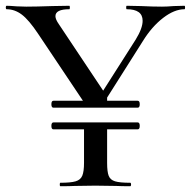

<svg xmlns="http://www.w3.org/2000/svg" viewBox="-22 -645 661 665"><path d="M462 -209Q462 -197 455 -197H163Q156 -197 156 -209Q156 -221 163 -221H455Q462 -221 462 -209ZM462 -284Q462 -272 455 -272H163Q156 -272 156 -284Q156 -296 163 -296H455Q462 -296 462 -284ZM472 -573Q472 -613 417 -613Q415 -613 415 -619Q415 -625 417 -625L466 -624Q506 -622 539 -622Q556 -622 580 -624L617 -625Q619 -625 619 -619Q619 -613 617 -613Q582 -613 543 -583Q504 -553 473 -503L330 -277L306 -285L448 -508Q472 -547 472 -573ZM1 -613Q-2 -613 -2 -619Q-2 -625 1 -625Q12 -625 36 -623L69 -622Q102 -622 160 -624L218 -625Q220 -625 220 -619Q220 -613 218 -613Q170 -613 170 -589Q170 -578 182 -561L344 -318L278 -277L110 -528Q78 -576 53.5 -594.5Q29 -613 1 -613ZM429 -12Q432 -12 432 -6Q432 0 429 0Q398 0 380 -1L308 -2L238 -1Q220 0 187 0Q185 0 185 -6Q185 -12 187 -12Q223 -12 240 -17Q257 -22 263 -36.5Q269 -51 269 -81V-211H349V-81Q349 -50 354.5 -36Q360 -22 376.5 -17Q393 -12 429 -12ZM269 -310 349 -319V-285H269Z"/></svg>

Font: Cormorant Infant Medium
Style: Regular
Weight: 500
Designer: Christian Thalmann (Catharsis Fonts)
Foundry: Catharsis Fonts
Version: Version 4.000